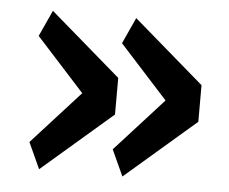

<svg xmlns="http://www.w3.org/2000/svg" viewBox="-39 -535 610 512"><g transform="rotate(5 266.0 -279.0)"><path d="M51 -137 180 -279 51 -421 83 -491 272 -328V-230L83 -67ZM274 -137 403 -279 274 -421 306 -491 495 -328V-230L306 -67Z"/></g></svg>

Font: IBM Plex Thai Medium
Style: Regular
Weight: 500
Designer: Mike Abbink, Paul van der Laan, Pieter van Rosmalen, Ben Mitchell, Mark Frömberg
Foundry: Bold Monday
Version: Version 1.0